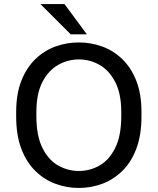

<svg xmlns="http://www.w3.org/2000/svg" viewBox="-20 -920 780 950"><path d="M370 10Q310 10 254.5 -10.5Q199 -31 155 -74Q111 -117 85.5 -184Q60 -251 60 -345V-365Q60 -455 85.5 -520Q111 -585 155 -627.5Q199 -670 254.5 -690Q310 -710 370 -710Q430 -710 485.5 -690Q541 -670 585 -627.5Q629 -585 654.5 -520Q680 -455 680 -365V-345Q680 -251 654.5 -184Q629 -117 585 -74Q541 -31 485.5 -10.5Q430 10 370 10ZM370 -74Q425 -74 472.5 -101Q520 -128 550 -188Q580 -248 580 -345V-365Q580 -457 550 -514.5Q520 -572 472.5 -599Q425 -626 370 -626Q316 -626 268 -599Q220 -572 190 -514.5Q160 -457 160 -365V-345Q160 -248 190 -188Q220 -128 268 -101Q316 -74 370 -74ZM330 -750 180 -900H299L410 -750Z"/></svg>

Font: Golos Text
Style: Regular
Weight: 400
Designer: A.Korolkova, Vitaly Kuzmin
Foundry: ParaType Ltd
Version: Version 2.004